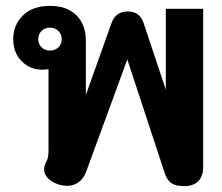

<svg xmlns="http://www.w3.org/2000/svg" viewBox="-20 -623 756 653"><path d="M540 -35 413 -421 273 -39Q264 -15 247 -3Q230 9 208 9Q193 9 175 3Q154 -5 142 -18Q130 -31 130 -47Q130 -62 140 -78Q145 -90 145 -110V-388Q133 -386 124 -386Q82 -386 53.5 -415Q25 -444 25 -490Q25 -538 58 -570.5Q91 -603 150 -603Q208 -603 240 -571Q272 -539 272 -484V-300L359 -544Q373 -584 415 -584Q456 -584 469 -543L544 -318V-593H671V-54Q671 -23 654 -6.5Q637 10 606 10Q578 10 563 0Q548 -10 540 -35ZM190 -490Q190 -506 178.5 -517.5Q167 -529 150 -529Q133 -529 121.5 -518Q110 -507 110 -490Q110 -473 121.5 -462Q133 -451 150 -451Q167 -451 178.5 -462Q190 -473 190 -490Z"/></svg>

Font: Niramit
Style: Bold
Weight: 700
Designer: Katatrad Aksorn Co.,Ltd.
Foundry: Cadson Demak Co.,Ltd.
Version: Version 1.001; ttfautohint (v1.6)